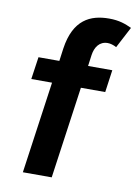

<svg xmlns="http://www.w3.org/2000/svg" viewBox="-81 -761 585 816"><g transform="rotate(10 211.0 -353.5)"><path d="M75.5 0H200L256 -396.5H361L374.5 -493H270L276.5 -541C281.5 -576 300 -603.5 335.5 -603.5C347 -603.5 361 -599.5 373.5 -592.5L421.5 -684C394.5 -696.5 367.5 -707 323.5 -707C243 -707 172 -675 153.5 -548L146 -493H56L42 -396.5H131.5Z"/></g></svg>

Font: HK Grotesk
Style: Bold Italic
Weight: 700
Italic angle: -16°
Designer: Alfredo Marco Pradil
Foundry: Hanken Design Co.
Version: Version 3.001;FEAKit 1.0